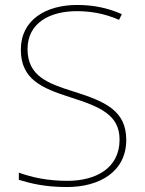

<svg xmlns="http://www.w3.org/2000/svg" viewBox="-20 -744 583 774"><path d="M489 -180C489 -298 404 -335 277 -375C174 -407 91 -437 91 -546C91 -653 183 -699 289 -699C342 -699 398 -691 460 -664L471 -687C412 -713 354 -724 291 -724C165 -724 64 -664 64 -544C64 -425 147 -389 263 -352C386 -313 462 -280 462 -181C462 -65 365 -15 252 -15C171 -15 109 -29 56 -48V-19C104 -5 158 10 250 10C380 10 489 -51 489 -180Z"/></svg>

Font: Noto Sans Meetei Mayek Thin
Style: Regular
Weight: 100
Designer: Monotype Design Team and Neelakash Kshetrimayum
Foundry: Monotype Imaging Inc.
Version: Version 2.002